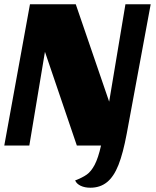

<svg xmlns="http://www.w3.org/2000/svg" viewBox="-20 -680 727 897"><path d="M120 -660H334L490 -205L566 -660H684L572 -55Q555 36 533.5 90.5Q512 145 480 171Q448 197 402 197Q376 197 357 188Q338 179 331 163Q365 150 385.5 135.5Q406 121 422.5 89.5Q439 58 452 0H339L190 -438L117 0H0Z"/></svg>

Font: Sansita ExtraBold Italic
Style: Regular
Weight: 800
Italic angle: -11°
Designer: Pablo Cosgaya
Foundry: Omnibus-Type
Version: Version 1.006